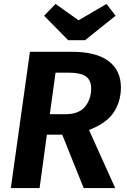

<svg xmlns="http://www.w3.org/2000/svg" viewBox="-20 -955 645 975"><path d="M432 -295 565 0H405L296 -271H218L181 0H35L132 -692H345Q468 -692 531 -645Q594 -598 594 -511Q594 -440 557.5 -384.5Q521 -329 432 -295ZM233 -375H311Q381 -375 412 -413.5Q443 -452 443 -505Q443 -548 416 -567Q389 -586 330 -586H262ZM567 -875 412 -751H326L204 -875L262 -935L379 -852L521 -935Z"/></svg>

Font: Fira Sans SemiBold
Style: Italic
Weight: 600
Italic angle: -8°
Designer: bBox Type GmbH & Carrois Corporate GbR & Edenspiekermann AG
Foundry: bBox Type GmbH & Carrois Corporate GbR & Edenspiekermann AG
Version: Version 4.301